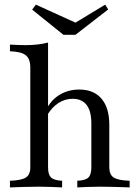

<svg xmlns="http://www.w3.org/2000/svg" viewBox="-20 -817 602 837"><path d="M316.9 0V-29Q352.4 -30.6 365.3 -43.1Q378.2 -55.6 378.2 -87.1V-279Q378.2 -332.3 357.7 -359.3Q337.1 -386.3 296.8 -386.3Q263.7 -386.3 235.1 -368.1Q206.5 -350 185.5 -314.5L186.3 -347.6Q206.5 -384.7 243.1 -405.6Q279.8 -426.6 325.8 -426.6Q388.7 -426.6 422.6 -386.7Q456.5 -346.8 456.5 -272.6V-87.1Q456.5 -55.6 475.8 -43.1Q495.2 -30.6 545.2 -29V0Q533.1 -0.8 512.1 -1.2Q491.1 -1.6 466.5 -2.4Q441.9 -3.2 418.5 -3.2Q388.7 -3.2 360.1 -2Q331.5 -0.8 316.9 0ZM23.4 0V-29Q73.4 -30.6 92.7 -43.1Q112.1 -55.6 112.1 -87.1V-522.6Q112.1 -560.5 92.3 -576.2Q72.6 -591.9 23.4 -593.5V-622.6Q39.5 -621.8 56.5 -621Q73.4 -620.2 91.1 -620.2Q117.7 -620.2 142.7 -623Q167.7 -625.8 189.5 -631.5V-87.1Q189.5 -55.6 202.8 -43.1Q216.1 -30.6 250.8 -29V0Q234.7 -0.8 206.9 -2Q179 -3.2 150 -3.2Q116.9 -3.2 81 -2Q45.2 -0.8 23.4 0ZM438.7 -796.8 451.6 -775.8 308.9 -665.3H256.5L120.2 -775L136.3 -796.8L329.8 -708.9H293.5Z"/></svg>

Font: Playfair
Style: Regular
Weight: 400
Designer: Claus Eggers Sørensen
Foundry: Claus Eggers Sørensen
Version: Version 2.001;gftools[0.9.30]